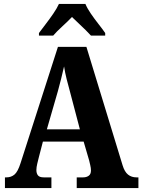

<svg xmlns="http://www.w3.org/2000/svg" viewBox="-20 -951 720 971"><path d="M5 0V-54H13Q36 -54 53 -68Q70 -82 84 -126L273 -714H417L600 -115Q610 -82 627.5 -68Q645 -54 670 -54H680V0H368V-54H401Q417 -54 428.5 -62Q440 -70 440 -89Q440 -101 436.5 -115.5Q433 -130 431 -139L403 -235H197L176 -154Q173 -142 168.5 -123.5Q164 -105 164 -91Q164 -74 172 -64Q180 -54 201 -54H240V0ZM217 -297H384L334 -487Q325 -519 317 -551Q309 -583 304 -615Q297 -583 289 -552Q281 -521 273 -491ZM177 -784Q191 -803 211 -829Q231 -855 249.5 -882Q268 -909 278 -931H412Q421 -909 439.5 -882Q458 -855 478.5 -829Q499 -803 512 -784V-771H440Q431 -781 413.5 -798.5Q396 -816 376.5 -834Q357 -852 344 -865Q324 -844 294.5 -817Q265 -790 249 -771H177Z"/></svg>

Font: Noto Serif Ethiopic Condensed ExtraBold
Style: Regular
Weight: 800
Width: 3
Designer: Monotype Design Team
Foundry: Monotype Imaging Inc.
Version: Version 2.102; ttfautohint (v1.8.4.7-5d5b)